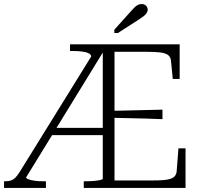

<svg xmlns="http://www.w3.org/2000/svg" viewBox="-23 -929 992 949"><path d="M242 -297H499V-261H221ZM520 -381Q566 -382 609.5 -383Q653 -384 695.5 -385Q738 -386 780 -387V-340Q739 -342 696.5 -343Q654 -344 610.5 -345Q567 -346 520 -347ZM391 0V-33H400Q419 -33 438.5 -34.5Q458 -36 471.5 -39Q485 -42 485 -46V-672L486 -671L106 -52Q106 -47 118.5 -42.5Q131 -38 150 -35.5Q169 -33 188 -33H204V0H-3V-33H2Q20 -33 31.5 -37Q43 -41 52.5 -50.5Q62 -60 73 -77L428 -650Q427 -660 414.5 -666Q402 -672 381.5 -674.5Q361 -677 335 -677H323V-710H865V-539H831L822 -630Q820 -648 807 -657.5Q794 -667 767.5 -670Q741 -673 699 -673H543V-37H724Q757 -37 780.5 -38.5Q804 -40 819 -45Q834 -50 841 -58.5Q848 -67 850 -80L859 -196H894V0ZM621 -870 542 -782V-766H560L658 -829Q674 -839 684.5 -847Q695 -855 701 -863.5Q707 -872 707 -881Q707 -893 698.5 -901Q690 -909 677 -909Q667 -909 658 -904.5Q649 -900 640.5 -891Q632 -882 621 -870Z"/></svg>

Font: Roboto Serif 36pt ExtraLight
Style: Regular
Weight: 250
Designer: Greg Gazdowicz
Foundry: Commercial Type
Version: Version 1.008